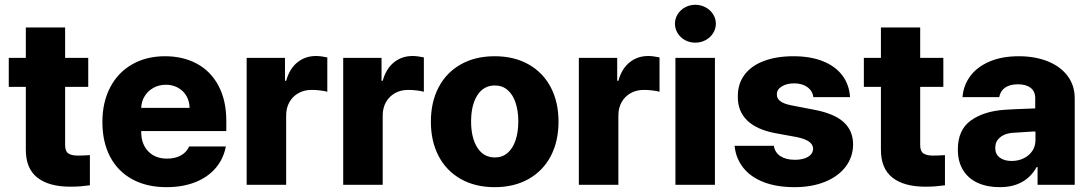

<svg xmlns="http://www.w3.org/2000/svg" viewBox="-20 -772 4557 802"><path d="M348.6 -409.2H252V-166Q252 -140.6 265.1 -131.3Q278.3 -122.1 305.7 -122.1Q326.2 -122.1 355.5 -124V2Q333.5 4.9 316.2 6.3Q298.8 7.8 273.4 7.8Q183.6 7.8 135.5 -30.5Q87.4 -68.8 87.9 -147.5V-409.2H16.6V-530.3H87.9V-657.2H252V-530.3H348.6Z M407.7 -262.7Q407.7 -344.2 439.9 -406.5Q472.2 -468.8 531.5 -502.9Q590.8 -537.1 669.4 -537.1Q744.6 -537.1 802.5 -505.9Q860.4 -474.6 892.8 -413.6Q925.3 -352.5 925.3 -266.6V-224.6H569.8V-221.7Q569.8 -170.4 599.1 -139.9Q628.4 -109.4 678.2 -109.4Q711.4 -109.4 735.6 -122.8Q759.8 -136.2 770 -160.2H923.3Q913.6 -108.4 880.9 -70.1Q848.1 -31.7 795.7 -11Q743.2 9.8 675.3 9.8Q592.8 9.8 532.5 -23.2Q472.2 -56.2 439.9 -117.4Q407.7 -178.7 407.7 -262.7ZM772 -321.3Q771.5 -349.1 758.8 -371.1Q746.1 -393.1 723.6 -405.5Q701.2 -418 673.3 -418Q644.5 -418 621.3 -405.3Q598.1 -392.6 584.5 -370.6Q570.8 -348.6 569.8 -321.3Z M1010.3 -530.3H1170.4V-434.6H1175.3Q1189.5 -485.4 1222.4 -511.7Q1255.4 -538.1 1300.3 -538.1Q1319.8 -538.1 1347.2 -532.2V-388.7Q1335.9 -392.1 1316.9 -394.3Q1297.9 -396.5 1281.7 -396.5Q1251 -396.5 1226.8 -383.1Q1202.6 -369.6 1189 -345.5Q1175.3 -321.3 1175.3 -290V0H1010.3Z M1413.6 -530.3H1573.7V-434.6H1578.6Q1592.8 -485.4 1625.7 -511.7Q1658.7 -538.1 1703.6 -538.1Q1723.1 -538.1 1750.5 -532.2V-388.7Q1739.3 -392.1 1720.2 -394.3Q1701.2 -396.5 1685.1 -396.5Q1654.3 -396.5 1630.1 -383.1Q1606 -369.6 1592.3 -345.5Q1578.6 -321.3 1578.6 -290V0H1413.6Z M1779.8 -263.7Q1779.8 -345.2 1812 -407Q1844.2 -468.8 1904.5 -502.9Q1964.8 -537.1 2046.4 -537.1Q2127.9 -537.1 2188.2 -502.9Q2248.5 -468.8 2280.8 -407Q2313 -345.2 2313 -263.7Q2313 -182.1 2280.8 -120.4Q2248.5 -58.6 2188.2 -24.4Q2127.9 9.8 2046.4 9.8Q1964.8 9.8 1904.5 -24.4Q1844.2 -58.6 1812 -120.4Q1779.8 -182.1 1779.8 -263.7ZM2145 -264.6Q2145 -309.1 2133.5 -343.3Q2122.1 -377.4 2100.1 -396.2Q2078.1 -415 2047.4 -415Q2000 -415 1973.9 -374Q1947.8 -333 1947.8 -264.6Q1947.8 -196.3 1973.9 -155.3Q2000 -114.3 2047.4 -114.3Q2078.1 -114.3 2100.1 -133.1Q2122.1 -151.9 2133.5 -186Q2145 -220.2 2145 -264.6Z M2397.9 -530.3H2558.1V-434.6H2563Q2577.1 -485.4 2610.1 -511.7Q2643.1 -538.1 2688 -538.1Q2707.5 -538.1 2734.9 -532.2V-388.7Q2723.6 -392.1 2704.6 -394.3Q2685.5 -396.5 2669.4 -396.5Q2638.7 -396.5 2614.5 -383.1Q2590.3 -369.6 2576.7 -345.5Q2563 -321.3 2563 -290V0H2397.9Z M2801.3 -530.3H2966.3V0H2801.3ZM2799.3 -672.9Q2799.3 -694.3 2810.8 -712.6Q2822.3 -731 2841.8 -741.5Q2861.3 -752 2884.3 -752Q2907.2 -752 2927 -741.5Q2946.8 -731 2958.5 -712.6Q2970.2 -694.3 2970.2 -672.9Q2970.2 -651.4 2958.5 -633.1Q2946.8 -614.7 2927 -604.2Q2907.2 -593.8 2884.3 -593.8Q2861.3 -593.8 2841.8 -604.2Q2822.3 -614.7 2810.8 -633.1Q2799.3 -651.4 2799.3 -672.9Z M3297.4 -423.8Q3266.1 -423.8 3245.4 -410.9Q3224.6 -397.9 3225.1 -377.9Q3223.6 -343.8 3285.6 -332L3386.2 -312.5Q3465.3 -296.9 3504.2 -261.7Q3543 -226.6 3543.5 -168.9Q3543 -115.7 3512 -75.2Q3481 -34.7 3425.8 -12.5Q3370.6 9.8 3299.3 9.8Q3224.6 9.8 3170.2 -11.2Q3115.7 -32.2 3084.7 -71.3Q3053.7 -110.4 3048.3 -163.1H3212.4Q3216.8 -134.8 3240 -119.6Q3263.2 -104.5 3300.3 -104.5Q3334.5 -104.5 3355.2 -116.9Q3376 -129.4 3376.5 -151.4Q3375.5 -168.9 3359.4 -180.4Q3343.3 -191.9 3309.1 -199.2L3218.3 -215.8Q3140.1 -230.5 3100.6 -269.3Q3061 -308.1 3062 -369.1Q3061.5 -421.4 3089.6 -459.2Q3117.7 -497.1 3170.4 -517.1Q3223.1 -537.1 3294.4 -537.1Q3365.2 -537.1 3417.2 -516.4Q3469.2 -495.6 3498.3 -457.3Q3527.3 -418.9 3530.8 -366.2H3377.4Q3374 -392.6 3352.3 -408.2Q3330.6 -423.8 3297.4 -423.8Z M3920.4 -409.2H3823.7V-166Q3823.7 -140.6 3836.9 -131.3Q3850.1 -122.1 3877.4 -122.1Q3897.9 -122.1 3927.2 -124V2Q3905.3 4.9 3887.9 6.3Q3870.6 7.8 3845.2 7.8Q3755.4 7.8 3707.3 -30.5Q3659.2 -68.8 3659.7 -147.5V-409.2H3588.4V-530.3H3659.7V-657.2H3823.7V-530.3H3920.4Z M4177.2 -313.5Q4221.2 -316.4 4284.7 -318.4Q4292.5 -319.3 4304.2 -319.3V-362.3Q4304.2 -390.1 4285.2 -405Q4266.1 -419.9 4231.9 -419.9Q4198.7 -419.9 4178.7 -406.2Q4158.7 -392.6 4153.8 -366.2H4000.5Q4003.9 -414.1 4032 -452.9Q4060.1 -491.7 4112.1 -514.4Q4164.1 -537.1 4235.8 -537.1Q4302.2 -537.1 4355.2 -516.4Q4408.2 -495.6 4438.7 -455.8Q4469.2 -416 4469.2 -360.4V0H4314V-74.2H4310.1Q4287.6 -33.2 4249 -11.7Q4210.4 9.8 4155.8 9.8Q4104 9.8 4064.7 -7.8Q4025.4 -25.4 4003.2 -60.8Q3981 -96.2 3981 -147.5Q3981 -229.5 4035.2 -268.6Q4089.4 -307.6 4177.2 -313.5ZM4205.6 -99.6Q4233.4 -99.6 4256.3 -110.8Q4279.3 -122.1 4292.5 -142.3Q4305.7 -162.6 4305.2 -188.5V-222.7H4295.4L4204.6 -216.8Q4173.3 -212.9 4155.3 -196.5Q4137.2 -180.2 4137.2 -154.3Q4137.2 -127.9 4156 -113.8Q4174.8 -99.6 4205.6 -99.6Z"/></svg>

Font: Pretendard JP ExtraBold
Style: Regular
Weight: 800
Designer: Base glyphs from Inter by Rasmus Andersson; Hangeul glyphs from Noto Sans CJK(Source Han Sans) by Jang Soo-young and Kan
Foundry: Kil Hyung-jin
Version: Version 1.309